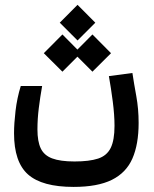

<svg xmlns="http://www.w3.org/2000/svg" viewBox="-20 -586 626 781"><path d="M279.3 174.3Q151.4 174.3 94.2 123.8Q37.1 73.2 37.1 -43.9Q37.1 -83 43.2 -135Q49.3 -187 64.5 -236.3H151.4Q143.1 -189.5 137.7 -145.5Q132.3 -101.6 132.3 -59.6Q132.3 -10.7 145.8 17.6Q159.2 45.9 192.1 58.3Q225.1 70.8 283.2 70.8Q343.3 70.8 378.9 59.1Q414.6 47.4 430.2 15.9Q445.8 -15.6 445.8 -74.2Q445.8 -118.2 438.7 -173.1Q431.6 -228 422.9 -276.4L518.6 -289.1Q524.9 -247.1 534.4 -195.1Q543.9 -143.1 543.9 -85.9Q543.9 1 518.6 58.8Q493.2 116.7 435.1 145.5Q377 174.3 279.3 174.3ZM356 -294.4 294.9 -355.5 233.9 -294.4 158.2 -369.6 233.9 -445.8 294.9 -384.3 356 -445.8 431.6 -369.6ZM295.4 -421.4 223.1 -493.7 295.4 -566.4 367.7 -493.7Z"/></svg>

Font: Cascadia Code NF
Style: Regular
Weight: 400
Monospace: yes
Designer: Aaron Bell
Foundry: Saja Typeworks
Version: Version 2404.023; ttfautohint (v1.8.4)